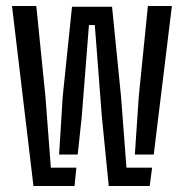

<svg xmlns="http://www.w3.org/2000/svg" viewBox="-20 -620 613 640"><path d="M342.5 0 319.5 -231 296 -536.5H276.5L252.5 -231L239 -105H177L189 -297.5L220 -597.5H353.5L383.5 -297.5L401.5 -61H487L479 0ZM91.5 0 20 -600H101L131.5 -297.5L149.5 -61H234.5L228.5 0ZM429.5 -105 442.5 -297.5 473 -600H553L492.5 -105Z"/></svg>

Font: Big Shoulders Stencil Text Thin
Style: Regular
Weight: 400
Version: Version 2.001